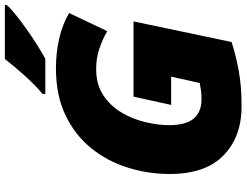

<svg xmlns="http://www.w3.org/2000/svg" viewBox="-128 -838 977 760"><g transform="rotate(-90 360.0 -458.5)"><path d="M318.8 9.8Q197.8 9.8 124.3 -61.8Q50.8 -133.3 50.8 -274.9Q50.8 -360.8 76.2 -441.4Q101.6 -522 153.3 -585.9Q205.1 -649.9 283.9 -687.5Q362.8 -725.1 469.2 -725.1Q531.2 -725.1 587.9 -711.9Q644.5 -698.7 688 -672.9L616.2 -522Q585.4 -540 547.6 -553Q509.8 -565.9 466.8 -565.9Q404.3 -565.9 361.6 -537.1Q318.8 -508.3 293 -463.6Q267.1 -418.9 255.6 -369.4Q244.1 -319.8 244.1 -277.8Q244.1 -210.4 270.3 -179.7Q296.4 -148.9 346.2 -148.9Q365.7 -148.9 378.7 -150.6Q391.6 -152.3 411.1 -155.8L436 -269H324.2L356.9 -418H654.8L573.2 -29.8Q522 -13.2 460.4 -1.7Q398.9 9.8 318.8 9.8ZM367.7 -767.1V-778.3Q402.3 -806.6 440.2 -848.9Q478 -891.1 505.9 -927.2H719.7V-919.9Q709 -906.7 683.3 -886Q657.7 -865.2 625.7 -842.5Q593.8 -819.8 562 -799.8Q530.3 -779.8 506.8 -767.1Z"/></g></svg>

Font: Open Sans ExtraBold
Style: Italic
Weight: 800
Italic angle: -12°
Designer: Monotype Design Team
Foundry: Monotype Imaging Inc.
Version: Version 3.000; ttfautohint (v1.8.4)